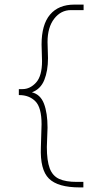

<svg xmlns="http://www.w3.org/2000/svg" viewBox="-20 -721 478 836"><path d="M327 95Q232 95 193 56.5Q154 18 158 -80L161 -180Q161 -253 134 -280Q107 -307 64 -307H62V-333H78Q111 -333 137 -361.5Q163 -390 163 -455L161 -527Q161 -614 198 -657.5Q235 -701 304 -701H344V-677H289Q245 -677 216 -639.5Q187 -602 187 -538L189 -468Q189 -413 173 -373Q157 -333 119 -319Q156 -310 171.5 -269.5Q187 -229 187 -165L184 -81Q184 -21 196.5 12Q209 45 237.5 58Q266 71 314 71H343V95Z"/></svg>

Font: Inconsolata SemiCondensed ExtraLight
Style: Regular
Weight: 200
Width: 4
Monospace: yes
Designer: Raph Levien, Cyreal, Brenton Simpson
Foundry: Raph Levien, Cyreal, Google
Version: Version 3.100; ttfautohint (v1.8.4.7-5d5b)